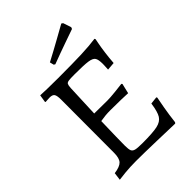

<svg xmlns="http://www.w3.org/2000/svg" viewBox="-243 -954 1076 1076"><g transform="rotate(-45 295.5 -415.5)"><path d="M292 -45Q376 -45 411.5 -53Q447 -61 462 -85Q477 -109 485 -167L529 -172L532 -167Q529 -153 520 -102.5Q511 -52 505 1L500 7Q466 6 361 3Q256 0 197 0Q150 0 109.5 4Q69 8 58 10L64 -36Q109 -42 125.5 -59.5Q142 -77 142 -120L143 -540Q143 -572 135.5 -583Q128 -594 106 -594Q96 -594 86 -593Q76 -592 72 -592L70 -596L77 -640Q90 -639 129.5 -638Q169 -637 216 -637Q335 -637 401 -639.5Q467 -642 516 -649L519 -643Q518 -637 513.5 -614.5Q509 -592 504 -555Q499 -518 496 -477L448 -473Q448 -478 449 -490.5Q450 -503 450 -516Q450 -551 441 -564.5Q432 -578 402 -582.5Q372 -587 297 -587Q262 -587 249 -585Q236 -583 232 -575.5Q228 -568 227 -548L219 -354L322 -353Q345 -353 387.5 -357.5Q430 -362 444 -364L448 -359L434 -300Q420 -301 379.5 -302Q339 -303 294 -303Q257 -303 217 -296Q213 -152 213 -105Q213 -76 218 -64.5Q223 -53 238.5 -49Q254 -45 292 -45ZM260 -703 252 -708 246 -732Q305 -763 366 -797Q427 -831 445 -841L454 -835L470 -787L466 -777Q449 -771 387.5 -749.5Q326 -728 260 -703Z"/></g></svg>

Font: Sahitya
Style: Regular
Weight: 400
Designer: Juan Pablo del Peral
Foundry: Juan Pablo del Peral (http://www.huertatipografica.com)
Version: Version 1.001;PS 001.000;hotconv 1.0.70;makeotf.lib2.5.58329